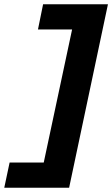

<svg xmlns="http://www.w3.org/2000/svg" viewBox="-80 -770 526 900"><path d="M-60 110 -35 -8H125L258 -632H98L122 -750H426L244 110Z"/></svg>

Font: Geist
Style: Bold Italic
Weight: 700
Italic angle: -12°
Designer: Basement.studio, Andrés Briganti, Mateo Zaragoza
Foundry: Basement.studio, Vercel, Andrés Briganti, Guido Ferreyra, Mateo Zaragoza
Version: Version 1.500; ttfautohint (v1.8.4.7-5d5b)